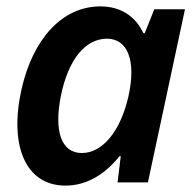

<svg xmlns="http://www.w3.org/2000/svg" viewBox="-20 -571 615 601"><path d="M185 10C253 10 310 -27 354 -82H358L348 0H443L559 -542H463L433 -467H429C405 -518 360 -551 294 -551C176 -551 83 -451 47 -290C8 -113 61 10 185 10ZM236 -92C172 -92 148 -160 171 -273C194 -384 246 -449 314 -450C380 -450 407 -381 382 -269C357 -160 301 -92 236 -92Z"/></svg>

Font: Noto Sans SemiBold
Style: Italic
Weight: 600
Italic angle: -12°
Designer: Monotype Design Team
Foundry: Monotype Imaging Inc.
Version: Version 2.013